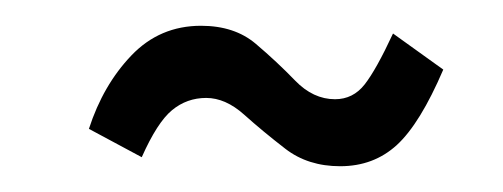

<svg xmlns="http://www.w3.org/2000/svg" viewBox="-20 -395 390 149"><path d="M244 -266Q219 -266 201.5 -279.5Q184 -293 169.5 -306Q155 -319 140 -319Q125 -319 113.5 -309.5Q102 -300 90 -273L49 -295Q60 -329 82 -352Q104 -375 136 -375Q162 -375 178.5 -361Q195 -347 209 -332.5Q223 -318 240 -318Q254 -318 263 -329.5Q272 -341 285 -369L324 -341Q306 -299 288 -282.5Q270 -266 244 -266Z"/></svg>

Font: Inconsolata ExtraCondensed
Style: Regular
Weight: 400
Width: 2
Monospace: yes
Designer: Raph Levien, Cyreal, Brenton Simpson
Foundry: Raph Levien, Cyreal, Google
Version: Version 3.000; ttfautohint (v1.8.2.53-6de2)